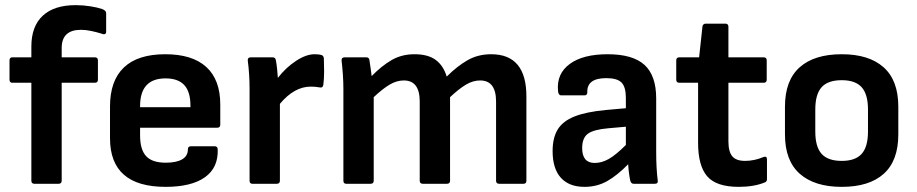

<svg xmlns="http://www.w3.org/2000/svg" viewBox="-20 -715 3567 747"><path d="M114 0Q102 0 102 -12V-393H28Q17 -393 17 -405V-480Q17 -492 28 -492H102V-534Q102 -613 146.5 -654Q191 -695 274 -695Q303 -695 331.5 -690.5Q360 -686 377 -680Q393 -674 393 -664V-592Q393 -576 372 -585Q356 -590 335 -594.5Q314 -599 295 -599Q220 -599 220 -528V-492H349Q361 -492 361 -480V-405Q361 -393 349 -393H220V-12Q220 0 208 0Z M624 12Q408 12 408 -177V-301Q408 -401 462 -452.5Q516 -504 623 -504Q728 -504 782.5 -454.5Q837 -405 837 -308V-230Q837 -218 825 -218H525V-188Q525 -133 548.5 -107.5Q572 -82 625 -82Q666 -82 688.5 -95Q711 -108 711 -134Q711 -146 723 -146H815Q826 -146 827 -135Q830 -63 777.5 -25.5Q725 12 624 12ZM525 -298H721V-303Q721 -358 697 -384Q673 -410 624 -410Q525 -410 525 -302Z M962 0Q951 0 951 -12V-369Q951 -427 944 -479Q943 -492 956 -492H1040Q1051 -492 1053 -482Q1056 -467 1058 -448Q1060 -429 1061 -412Q1092 -452 1131.5 -478Q1171 -504 1204 -504Q1221 -504 1231 -501Q1239 -498 1240 -488Q1241 -464 1241 -436.5Q1241 -409 1238 -385Q1236 -372 1223 -375Q1208 -378 1189 -378Q1125 -378 1069 -311V-12Q1069 0 1057 0Z M1327 0Q1316 0 1316 -12V-367Q1316 -396 1314 -425Q1312 -454 1309 -479Q1308 -492 1321 -492H1405Q1415 -492 1417 -483Q1419 -469 1421.5 -452.5Q1424 -436 1426 -419Q1465 -459 1504 -481.5Q1543 -504 1593 -504Q1645 -504 1675 -482Q1705 -460 1718 -417Q1759 -458 1799.5 -481Q1840 -504 1891 -504Q2028 -504 2028 -340V-12Q2028 0 2017 0H1922Q1910 0 1910 -12V-320Q1910 -402 1848 -402Q1820 -402 1792.5 -385.5Q1765 -369 1731 -337V-12Q1731 0 1719 0H1625Q1613 0 1613 -12V-320Q1613 -402 1551 -402Q1523 -402 1495.5 -385.5Q1468 -369 1434 -337V-12Q1434 0 1422 0Z M2254 12Q2194 12 2162 -23.5Q2130 -59 2130 -127Q2130 -179 2150 -211.5Q2170 -244 2215.5 -262Q2261 -280 2337 -287L2415 -294V-334Q2415 -377 2398 -394Q2381 -411 2339 -411Q2263 -411 2265 -356Q2265 -344 2254 -344H2164Q2152 -344 2151 -362Q2145 -428 2196.5 -466Q2248 -504 2344 -504Q2442 -504 2487.5 -462.5Q2533 -421 2533 -332V-124Q2533 -91 2534.5 -63.5Q2536 -36 2539 -13Q2541 0 2528 0H2445Q2435 0 2432 -13Q2430 -21 2427.5 -39Q2425 -57 2424 -76Q2382 -33 2342.5 -10.5Q2303 12 2254 12ZM2245 -139Q2245 -81 2294 -81Q2321 -81 2348.5 -96.5Q2376 -112 2415 -151V-222L2347 -216Q2289 -211 2267 -194.5Q2245 -178 2245 -139Z M2854 12Q2767 12 2731.5 -29Q2696 -70 2696 -159V-393H2623Q2611 -393 2611 -405V-480Q2611 -492 2623 -492H2700L2713 -612Q2715 -623 2726 -623H2802Q2814 -623 2814 -611V-492H2951Q2963 -492 2963 -480V-405Q2963 -393 2951 -393H2814V-165Q2814 -125 2829 -107Q2844 -89 2879 -89Q2897 -89 2915.5 -93Q2934 -97 2950 -104Q2964 -109 2964 -95V-18Q2964 -8 2955 -5Q2913 12 2854 12Z M3255 12Q3149 12 3091.5 -39Q3034 -90 3034 -192V-300Q3034 -402 3091 -453Q3148 -504 3255 -504Q3361 -504 3418 -453Q3475 -402 3475 -300V-192Q3475 -90 3418.5 -39Q3362 12 3255 12ZM3255 -89Q3308 -89 3332.5 -116.5Q3357 -144 3357 -203V-289Q3357 -348 3332.5 -375.5Q3308 -403 3255 -403Q3201 -403 3176.5 -375.5Q3152 -348 3152 -289V-203Q3152 -144 3176.5 -116.5Q3201 -89 3255 -89Z"/></svg>

Font: Sofia Sans
Style: Bold
Weight: 700
Designer: Botio Nikoltchev, Ani Petrova
Foundry: lettersoup
Version: Version 4.100; ttfautohint (v1.8.4.7-5d5b)